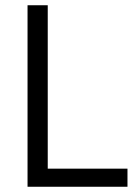

<svg xmlns="http://www.w3.org/2000/svg" viewBox="-20 -712 519 732"><path d="M466 0H85V-692H162V-69H466Z"/></svg>

Font: Titillium-CLs Web
Style: CLs-Regular
Weight: 400
Version: Version 1.002;PS 57.000;hotconv 1.0.70;makeotf.lib2.5.55311